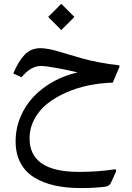

<svg xmlns="http://www.w3.org/2000/svg" viewBox="-20 -645 675 985"><path d="M294.4 -625.5 361.8 -558.1 294.4 -490.7 227.1 -558.1ZM383.8 236.8Q483.4 236.8 568.8 223.6Q573.2 223.1 575.2 226.8Q577.1 230.5 575.7 233.9L554.7 280.8Q549.8 292 546.6 297.1Q543.5 302.2 537.1 306.6Q530.8 311 521 312.5Q469.7 319.8 394.5 319.8Q319.3 319.8 259.8 306.4Q200.2 293 154.8 264.9Q109.4 236.8 84.7 189.9Q60.1 143.1 60.1 80.1Q60.1 13.7 85.4 -46.4Q110.8 -106.4 154.5 -151.4Q198.2 -196.3 255.9 -227.8Q313.5 -259.3 378.4 -273.4Q331.1 -285.2 272 -295.9Q212.9 -306.6 189.9 -306.6Q138.2 -306.6 90.3 -248.5L48.3 -268.1Q74.2 -330.6 106.4 -364.3Q138.7 -397.9 188 -397.9Q206.1 -397.9 231 -393.1Q255.9 -388.2 274.4 -382.8Q293 -377.4 328.6 -366.7Q373.5 -353 404.1 -344.5Q434.6 -335.9 486.1 -325.7Q537.6 -315.4 587.4 -310.5Q595.7 -310.1 592.3 -300.8L558.6 -221.2Q496.1 -219.2 435.8 -207Q375.5 -194.8 320.3 -170.7Q265.1 -146.5 223.4 -113.5Q181.6 -80.6 156.7 -34.2Q131.8 12.2 131.8 65.4Q131.8 236.8 383.8 236.8Z"/></svg>

Font: Sahel FD
Style: FD
Weight: 400
Foundry: Saber Rastikerdar (saber.rastikerdar@gmail.com)
Version: Version 3.3.1